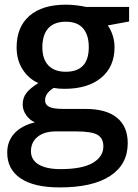

<svg xmlns="http://www.w3.org/2000/svg" viewBox="-20 -570 596 830"><path d="M538.1 -540V-477.1L445.8 -460Q458.5 -442.9 466.8 -418Q475.1 -393.1 475.1 -365.2Q475.1 -281.7 417.5 -233.9Q359.9 -186 258.8 -186Q232.9 -186 211.9 -189.9Q174.8 -167 174.8 -136.2Q174.8 -117.7 192.1 -108.4Q209.5 -99.1 255.9 -99.1H350.1Q439.5 -99.1 485.8 -61Q532.2 -22.9 532.2 48.8Q532.2 140.6 456.5 190.4Q380.9 240.2 237.8 240.2Q127.4 240.2 69.3 201.2Q11.2 162.1 11.2 89.8Q11.2 40 42.7 6.1Q74.2 -27.8 130.9 -41Q107.9 -50.8 93 -72.5Q78.1 -94.2 78.1 -118.2Q78.1 -148.4 95.2 -169.4Q112.3 -190.4 146 -210.9Q104 -229 77.9 -269.8Q51.8 -310.5 51.8 -365.2Q51.8 -453.1 107.2 -501.5Q162.6 -549.8 265.1 -549.8Q288.1 -549.8 313.2 -546.6Q338.4 -543.5 351.1 -540ZM113.8 84Q113.8 121.1 147.2 141.1Q180.7 161.1 241.2 161.1Q335 161.1 380.9 134.3Q426.8 107.4 426.8 63Q426.8 27.8 401.6 12.9Q376.5 -2 308.1 -2H221.2Q171.9 -2 142.8 21.2Q113.8 44.4 113.8 84ZM163.1 -365.2Q163.1 -314.5 189.2 -287.1Q215.3 -259.8 264.2 -259.8Q363.8 -259.8 363.8 -366.2Q363.8 -418.9 339.1 -447.5Q314.5 -476.1 264.2 -476.1Q214.4 -476.1 188.7 -447.8Q163.1 -419.4 163.1 -365.2Z"/></svg>

Font: f42954597008400   
Style: Regular
Weight: 600
Foundry: Ascender Corporation
Version: Version 1.10